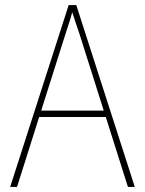

<svg xmlns="http://www.w3.org/2000/svg" viewBox="-20 -735 570 755"><path d="M20 0 250 -715H280L510 0H483L396 -275H134L47 0ZM237 -600 142 -300H388L293 -600Q286 -620 279 -641.5Q272 -663 264 -687Q258 -664 251 -643Q244 -622 237 -600Z"/></svg>

Font: Noto Sans Mono Condensed Thin
Style: Regular
Weight: 100
Width: 3
Designer: Monotype Design Team
Foundry: Monotype Imaging Inc.
Version: Version 2.014; ttfautohint (v1.8.4.7-5d5b)